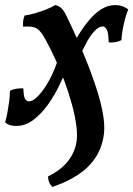

<svg xmlns="http://www.w3.org/2000/svg" viewBox="-42 -487 525 756"><path d="M164 249Q148 234 147 208Q195 184 222 152Q249 120 258 79Q264 51 259 11Q254 -29 241.5 -75Q229 -121 211.5 -168Q194 -215 174 -258Q154 -301 135 -335Q120 -363 104 -374Q88 -385 49 -382Q48 -395 49.5 -406Q51 -417 55 -426Q73 -428 96.5 -435Q120 -442 141.5 -450.5Q163 -459 175 -467Q190 -464 199.5 -455Q209 -446 219 -426Q262 -337 292 -263Q322 -189 340.5 -130Q359 -71 365.5 -25Q372 21 365 55Q353 122 304 170Q255 218 164 249ZM21 9Q-6 9 -22 -5Q-17 -21 -13 -42.5Q-9 -64 -6 -86.5Q-3 -109 -3 -129Q7 -135 21.5 -137.5Q36 -140 50 -139Q51 -106 57 -97Q63 -88 72 -88Q89 -88 111.5 -112.5Q134 -137 155 -177Q176 -217 189 -262L224 -223Q211 -192 192 -152Q173 -112 147 -75.5Q121 -39 89.5 -15Q58 9 21 9ZM249 -199 214 -238Q223 -261 236.5 -291.5Q250 -322 269 -352.5Q288 -383 310 -409Q332 -435 357.5 -451Q383 -467 412 -467Q441 -467 463 -450Q453 -426 445.5 -392.5Q438 -359 436 -329Q415 -318 386 -320Q385 -360 378 -371.5Q371 -383 363 -383Q348 -383 331.5 -366Q315 -349 299.5 -321Q284 -293 270.5 -261Q257 -229 249 -199Z"/></svg>

Font: Vollkorn Medium
Style: Italic
Weight: 500
Italic angle: -11°
Designer: Friedrich Althausen
Foundry: Friedrich Althausen
Version: Version 5.000